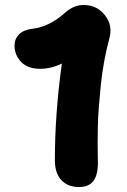

<svg xmlns="http://www.w3.org/2000/svg" viewBox="-20 -772 507 767"><path d="M371.1 -122.1Q371.1 -71.8 352.5 -48.3Q334 -24.9 295.9 -24.9Q250.5 -24.9 224.9 -52.7Q199.2 -80.6 199.2 -131.8Q199.2 -317.9 227.1 -518.1Q184.1 -497.1 140.1 -497.1Q90.8 -497.1 64.5 -524.7Q38.1 -552.2 38.1 -589.8Q38.1 -616.2 55.9 -634.5Q73.7 -652.8 109.9 -657.2Q176.8 -664.6 241.2 -722.2Q274.4 -752 314 -752Q368.2 -752 400.1 -710Q432.1 -668 416 -615.2Q404.3 -572.3 395.8 -524.4Q387.2 -476.6 382.6 -430.9Q377.9 -385.3 374.8 -344.2Q371.6 -303.2 370.8 -263.7Q370.1 -224.1 370.1 -198.7Q370.1 -173.3 370.6 -148.4Q371.1 -123.5 371.1 -122.1Z"/></svg>

Font: Shantell Sans Bouncy
Style: Regular
Weight: 800
Designer: Stephen Nixon, Anya Danilova, Shantell Martin
Foundry: Arrow Type
Version: Version 1.006;[9816181b4]